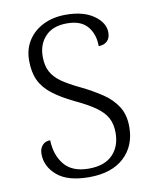

<svg xmlns="http://www.w3.org/2000/svg" viewBox="-83 -787 685 859"><g transform="rotate(-10 259.5 -357.0)"><path d="M253 10Q156 10 108 -31Q60 -72 60 -129Q60 -153 73 -168Q86 -183 109 -183Q111 -115 147 -71.5Q183 -28 258 -28Q329 -28 366 -65.5Q403 -103 403 -166Q403 -205 388 -233Q373 -261 338.5 -285.5Q304 -310 246 -337Q188 -365 150.5 -394Q113 -423 95.5 -460Q78 -497 78 -550Q78 -602 103 -641Q128 -680 172.5 -702Q217 -724 275 -724Q355 -724 402 -690.5Q449 -657 449 -613Q449 -587 434.5 -573.5Q420 -560 396 -560Q396 -614 366.5 -649.5Q337 -685 273 -685Q209 -685 175 -649Q141 -613 141 -557Q141 -516 156 -488Q171 -460 202.5 -438Q234 -416 285 -392Q338 -366 379 -338.5Q420 -311 444 -273.5Q468 -236 468 -181Q468 -94 411.5 -42Q355 10 253 10Z"/></g></svg>

Font: Noto Serif Malayalam Light
Style: Regular
Weight: 300
Designer: Indian type Foundry, Jelle Bosma, Monotype Design Team
Foundry: Monotype Imaging Inc.
Version: Version 2.104; ttfautohint (v1.8.4.7-5d5b)